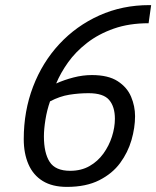

<svg xmlns="http://www.w3.org/2000/svg" viewBox="-20 -717 612 752"><path d="M242 15Q185 15 147.5 -8Q110 -31 91.5 -73.5Q73 -116 73 -172Q73 -282 109.5 -377.5Q146 -473 212.5 -544.5Q279 -616 369 -656.5Q459 -697 565 -697Q567 -697 568.5 -697Q570 -697 572 -697L562 -626Q486 -626 426 -605Q366 -584 321 -549Q276 -514 246.5 -472.5Q217 -431 200 -390Q231 -404 267.5 -413.5Q304 -423 340 -423Q404 -423 441 -399Q478 -375 493.5 -338Q509 -301 509 -262Q509 -217 495 -168.5Q481 -120 450.5 -78.5Q420 -37 368.5 -11Q317 15 242 15ZM255 -48Q298 -48 330.5 -66.5Q363 -85 385 -115.5Q407 -146 418.5 -182Q430 -218 430 -252Q430 -299 407.5 -325.5Q385 -352 327 -352Q289 -352 251.5 -346Q214 -340 176 -320Q164 -286 158 -248.5Q152 -211 152 -183Q152 -118 174.5 -83Q197 -48 255 -48Z"/></svg>

Font: Ubuntu Sans Mono
Style: Italic
Weight: 400
Italic angle: -13.5°
Monospace: yes
Designer: Dalton Maag Ltd
Foundry: Dalton Maag Ltd
Version: Version 1.006